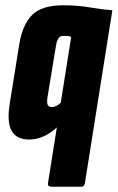

<svg xmlns="http://www.w3.org/2000/svg" viewBox="-20 -523 446 728"><path d="M175 185Q160 185 162 171L250 -383Q243 -386 236.5 -386.5Q230 -387 221 -387Q208 -387 201.5 -377.5Q195 -368 192 -348L160 -154Q157 -133 161 -125Q165 -117 177 -117Q186 -117 196.5 -123Q207 -129 217 -141L231 -79Q199 -37 163.5 -15.5Q128 6 90 6Q42 6 23.5 -28Q5 -62 18 -137L53 -355Q65 -429 101.5 -466Q138 -503 220 -503Q274 -503 320 -495Q366 -487 406 -484L302 171Q300 185 288 185Z"/></svg>

Font: Sofia Sans Extra Condensed Black
Style: Italic
Weight: 900
Italic angle: -9°
Version: Version 4.100